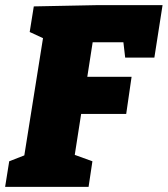

<svg xmlns="http://www.w3.org/2000/svg" viewBox="-32 -730 655 750"><path d="M-12 0 4 -100 63 -123 136 -581 84 -605 100 -705 350 -710H603L571 -505H457L450 -565H330L309 -430H482L461 -285H285L260 -125L329 -100L314 0Z"/></svg>

Font: Bitter Black
Style: Italic
Weight: 900
Italic angle: -9°
Designer: Sol Matas, and Bitter project Authors
Foundry: Sol Matas
Version: Version 2.001